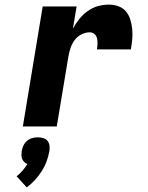

<svg xmlns="http://www.w3.org/2000/svg" viewBox="-20 -548 640 832"><path d="M79 0 165 -520H312L296 -424Q308 -446 323.5 -465.5Q339 -485 360 -500Q381 -515 404.5 -521.5Q428 -528 452 -528Q474 -528 494 -520.5Q514 -513 526.5 -497.5Q539 -482 545 -462Q551 -442 553 -420.5Q555 -399 553 -377.5Q551 -356 547 -334H400Q402 -346 402.5 -358Q403 -370 400.5 -381.5Q398 -393 389.5 -400.5Q381 -408 369 -408Q350 -408 332 -398.5Q314 -389 302.5 -373Q291 -357 285 -338Q279 -319 276 -301L226 0ZM96 264 52 216Q66 205 77.5 191.5Q89 178 99 163Q91 160 85 154Q79 148 76 140.5Q73 133 73 124.5Q73 116 74 107Q76 95 81.5 83Q87 71 97 62.5Q107 54 119.5 50.5Q132 47 144 47Q156 47 167.5 50.5Q179 54 186 62.5Q193 71 194.5 83Q196 95 194 107Q190 129 182 151Q174 173 161 193.5Q148 214 131.5 232Q115 250 96 264Z"/></svg>

Font: Iosevka Heavy Extended Oblique
Style: Regular
Weight: 900
Width: 7
Italic angle: -9°
Monospace: yes
Designer: Belleve Invis
Foundry: Belleve Invis
Version: Version 32.5.0; ttfautohint (v1.8.4)